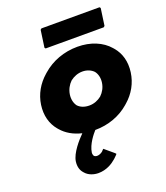

<svg xmlns="http://www.w3.org/2000/svg" viewBox="-179 -851 1094 1268"><g transform="rotate(-20 368.0 -216.5)"><path d="M89 -256C79 -184 96 -122 136 -74L137 -73L143 -66C176 -28 222 -1 281 13C246 48 185 117 177 173C172 209 181 235 196 253L202 260C224 286 261 297 292 297C349 297 392 269 416 248L424 241C439 228 446 218 446 218L440 211L376 157L368 164C368 164 366 168 361 172C352 179 338 187 322 187C315 187 306 184 301 179C298 173 295 165 296 155C304 98 351 42 369 22C462 22 547 -10 610 -65L611 -66L619 -73C673 -120 709 -183 719 -256C729 -329 711 -391 671 -438L670 -439L664 -446C616 -502 537 -535 445 -535C350 -535 263 -502 198 -445L190 -438C136 -391 99 -328 89 -256ZM291 -256C296 -289 312 -318 334 -339C358 -358 388 -370 420 -370C452 -370 480 -358 498 -339C514 -319 522 -289 517 -256C512 -223 497 -196 474 -174C450 -155 421 -143 388 -143C354 -143 327 -154 309 -173C294 -193 286 -222 291 -256ZM264 -730 256 -723 239 -603 245 -596H653L661 -603L678 -723L672 -730Z"/></g></svg>

Font: Hussar Woodtype
Style: BlkObl
Weight: 900
Foundry: Cannot Into Space Fonts
Version: Version 1.07